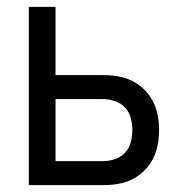

<svg xmlns="http://www.w3.org/2000/svg" viewBox="-20 -540 540 560"><path d="M64 0V-520H142V-321H280Q302 -321 323.5 -317.5Q345 -314 364.5 -304.5Q384 -295 400 -279.5Q416 -264 426 -244.5Q436 -225 440 -203.5Q444 -182 444 -161Q444 -139 440 -117.5Q436 -96 426 -76.5Q416 -57 400 -41.5Q384 -26 364.5 -16.5Q345 -7 323.5 -3.5Q302 0 280 0ZM142 -70H280Q298 -70 315.5 -76Q333 -82 345 -95Q357 -108 361.5 -125.5Q366 -143 366 -161Q366 -178 361.5 -195.5Q357 -213 345 -226Q333 -239 315.5 -245Q298 -251 280 -251H142Z"/></svg>

Font: Iosevka Term
Style: Regular
Weight: 400
Monospace: yes
Designer: Belleve Invis
Foundry: Belleve Invis
Version: Version 30.0.1